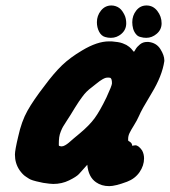

<svg xmlns="http://www.w3.org/2000/svg" viewBox="-20 -666 605 684"><path d="M555.7 -583Q555.7 -560.5 538.6 -545.9Q521.5 -531.2 501 -531.2Q490.2 -531.2 480.5 -534.2Q470.7 -536.1 463.9 -544.9Q457 -553.7 454.1 -564.5Q451.2 -575.2 451.2 -586.9Q451.2 -610.4 465.3 -628.4Q479.5 -646.5 502 -646.5Q525.4 -646.5 540.5 -627Q555.7 -607.4 555.7 -583ZM429.7 -583Q429.7 -560.5 413.1 -545.9Q396.5 -531.2 375 -531.2Q364.3 -531.2 354.5 -534.2Q340.8 -538.1 333 -553.2Q325.2 -568.4 325.2 -586.9Q325.2 -610.4 339.8 -628.4Q354.5 -646.5 377 -646.5Q384.8 -646.5 392.1 -644Q399.4 -641.6 405.3 -637.2Q411.1 -632.8 415.5 -626.5Q419.9 -620.1 423.3 -613.3Q426.8 -606.4 428.2 -598.6Q429.7 -590.8 429.7 -583ZM451.2 -146.5Q452.1 -146.5 455.6 -147.5Q459 -148.4 461.9 -148.4Q473.6 -148.4 486.3 -129.9Q493.2 -117.2 493.2 -101.6Q493.2 -76.2 477.1 -52.7Q460.9 -29.3 432.6 -18.6Q390.6 -2.9 369.1 -2.9Q341.8 -2.9 322.3 -16.6Q294.9 -35.2 291 -79.1Q270.5 -55.7 261.2 -45.9Q252 -36.1 226.1 -23.4Q200.2 -10.7 169.9 -10.7Q159.2 -10.7 133.8 -14.6Q132.8 -14.6 122.6 -17.1Q112.3 -19.5 109.4 -20Q106.4 -20.5 97.2 -23.4Q87.9 -26.4 83.5 -29.3Q79.1 -32.2 72.3 -36.6Q65.4 -41 60.1 -46.9Q54.7 -52.7 49.8 -59.6Q33.2 -84 33.2 -115.2Q33.2 -130.9 44.9 -179.7Q56.6 -233.4 77.6 -271Q98.6 -308.6 138.7 -360.4Q171.9 -405.3 200.7 -433.1Q229.5 -460.9 272.5 -486.3Q326.2 -518.6 368.2 -518.6H377.9Q389.6 -517.6 399.4 -516.1Q409.2 -514.6 417 -511.7Q424.8 -508.8 430.2 -505.9Q435.5 -502.9 440.4 -499Q445.3 -495.1 447.3 -492.7Q449.2 -490.2 452.6 -486.3Q456.1 -482.4 457 -481.4Q458 -481.4 462.9 -490.2Q467.8 -499 478.5 -507.8Q489.3 -516.6 503.9 -516.6H508.8Q537.1 -513.7 551.3 -491.2Q565.4 -468.8 565.4 -451.2V-448.2Q557.6 -395.5 520.5 -334.5Q483.4 -273.4 475.6 -253.9Q467.8 -236.3 457 -219.2Q446.3 -202.1 441.4 -191.9Q436.5 -181.6 436.5 -170.9V-166Q436.5 -164.1 443.4 -160.2Q450.2 -156.2 451.2 -146.5ZM190.4 -146.5Q196.3 -144.5 199.2 -144.5Q205.1 -144.5 211.9 -148.4Q218.8 -152.3 224.6 -157.2Q230.5 -162.1 242.7 -172.9Q254.9 -183.6 263.7 -190.4Q297.9 -218.8 316.9 -244.6Q335.9 -270.5 359.4 -319.3Q378.9 -361.3 378.9 -369.1Q378.9 -385.7 373 -388.7Q370.1 -389.6 364.3 -389.6Q359.4 -389.6 355 -388.2Q350.6 -386.7 344.7 -383.3Q338.9 -379.9 335 -377Q331.1 -374 322.3 -367.2Q313.5 -360.4 307.6 -355.5Q296.9 -347.7 288.6 -339.4Q280.3 -331.1 272.9 -320.8Q265.6 -310.5 260.7 -303.7Q255.9 -296.9 246.6 -281.7Q237.3 -266.6 231.4 -256.8Q226.6 -249 217.3 -234.9Q208 -220.7 204.6 -214.8Q201.2 -209 196.8 -198.2Q192.4 -187.5 190.9 -176.8Q189.5 -166 189.5 -151.4Q189.5 -146.5 190.4 -146.5Z"/></svg>

Font: Essays1743
Style: BoldItalic
Weight: 700
Italic angle: -10°
Designer: Based on the typeface in a 1743 English translation of the essays of Montaigne.  PostScript/TrueType font designed by Jo
Version: Version 002.100